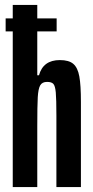

<svg xmlns="http://www.w3.org/2000/svg" viewBox="-20 -763 380 783"><path d="M310 -347V0H210V-291Q210 -359 207.5 -386Q205 -413 197.5 -421Q190 -429 172 -429Q152 -429 144 -415Q136 -401 134 -366.5Q132 -332 132 -248V0H32V-635H3V-688H32V-743H132V-688H211V-635H132V-456H139Q156 -518 224 -518Q261 -518 279 -502.5Q297 -487 303.5 -451.5Q310 -416 310 -347Z"/></svg>

Font: Saira Ultra Condensed
Style: Bold
Weight: 700
Width: 1
Designer: Hector Gatti with collaboration of the Omnibus-Type team
Foundry: Omnibus-Type
Version: Version 1.001; ttfautohint (v1.8)